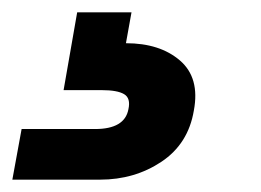

<svg xmlns="http://www.w3.org/2000/svg" viewBox="-108 -27 423 311"><path d="M105 -7 96 43Q151 43 183.5 71Q216 99 206 152Q197 206 153.5 235Q110 264 54 264H-88L-73 182H46Q94 182 100 150Q104 132 93 125.5Q82 119 57 119H-5L17 -7Z"/></svg>

Font: Poppins SemiBold
Style: Italic
Weight: 600
Italic angle: -10°
Designer: Ninad Kale (Devanagari), Jonny Pinhorn (Latin)
Foundry: Indian Type Foundry
Version: Version 3.200;PS 1.000;hotconv 16.6.54;makeotf.lib2.5.65590